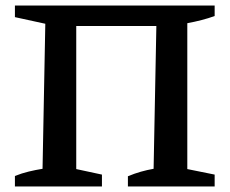

<svg xmlns="http://www.w3.org/2000/svg" viewBox="-20 -675 834 695"><path d="M256 -581V-63L349 -43V0H34V-38Q59 -48 84 -54Q109 -60 134 -64L144 -589L34 -613V-655H757V-617Q735 -609 710 -602.5Q685 -596 658 -591V-63L757 -43V0H443V-37Q467 -47 490 -53.5Q513 -60 536 -64L546 -581Z"/></svg>

Font: Piazzolla 24pt SemiBold
Style: Regular
Weight: 600
Designer: Juan Pablo del Peral
Foundry: Huerta Tipografica
Version: Version 2.005